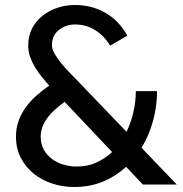

<svg xmlns="http://www.w3.org/2000/svg" viewBox="-20 -739 731 769"><path d="M280 -641Q244 -641 216 -619Q188 -597 188 -558Q188 -542 199.5 -522.5Q211 -503 227 -483.5Q243 -464 260 -447Q277 -430 288 -418L487 -211Q505 -249 514.5 -291Q524 -333 524 -374H609Q609 -313 593 -255Q577 -197 547 -147L688 0H552L485 -71Q444 -33 392 -11.5Q340 10 276 10Q232 10 190 -3.5Q148 -17 115.5 -43Q83 -69 63.5 -106.5Q44 -144 44 -192Q44 -227 55 -256.5Q66 -286 84.5 -311Q103 -336 127 -357Q151 -378 177 -396Q162 -413 147 -431.5Q132 -450 120 -470Q108 -490 100.5 -511.5Q93 -533 93 -556Q93 -595 108.5 -625Q124 -655 150.5 -676Q177 -697 210.5 -708Q244 -719 280 -719Q348 -719 402.5 -687.5Q457 -656 490 -596L421 -556Q399 -594 362.5 -617.5Q326 -641 280 -641ZM287 -72Q331 -72 366 -88Q401 -104 429 -130L239 -331Q221 -318 203.5 -303Q186 -288 172.5 -270.5Q159 -253 151 -233.5Q143 -214 143 -191Q143 -162 155.5 -139.5Q168 -117 188.5 -102Q209 -87 235 -79.5Q261 -72 287 -72Z"/></svg>

Font: Rising Sun Medium
Style: Regular
Weight: 500
Designer: Matt McInerney, Pablo Impallari, Rodrigo Fuenzalida (Raleway font), Stephen Hutchings (Greek), Cristiano Sobral (main ch
Foundry: The Rising Sun Project Authors
Version: Version 4.327; ttfautohint (v1.8.4.7-5d5b-dirty)